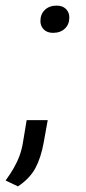

<svg xmlns="http://www.w3.org/2000/svg" viewBox="-35 -512 306 684"><path d="M29 152 -15 131Q1 109 13.5 87.5Q26 66 34.5 43Q43 20 47 -6L60 -84H135L121 -6Q111 50 91 87Q71 124 29 152ZM154 -395Q133 -395 121 -407Q109 -419 109 -437Q109 -462 125 -477Q141 -492 167 -492Q188 -492 200 -480Q212 -468 212 -450Q212 -425 196 -410Q180 -395 154 -395Z"/></svg>

Font: Gantari
Style: Italic
Weight: 400
Italic angle: -10°
Designer: Anugrah Pasau
Foundry: Lafontype
Version: Version 1.000; ttfautohint (v1.8.3)